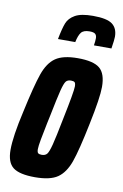

<svg xmlns="http://www.w3.org/2000/svg" viewBox="-82 -754 521 810"><g transform="rotate(10 178.0 -348.5)"><path d="M5 -88Q5 -146 30 -255Q55 -371 73 -422.5Q91 -474 123 -496Q155 -518 218 -518Q285 -518 312 -495.5Q339 -473 339 -416Q339 -370 315 -255Q291 -137 273 -86.5Q255 -36 223 -14Q191 8 126 8Q60 8 32.5 -13Q5 -34 5 -88ZM201 -255Q226 -376 226 -398Q226 -412 221.5 -416Q217 -420 206 -420Q191 -420 184 -411Q177 -402 169 -371Q161 -340 144 -255L138 -227Q129 -184 123.5 -153.5Q118 -123 118 -111Q118 -98 122.5 -94Q127 -90 138 -90Q153 -90 160.5 -99Q168 -108 176.5 -140.5Q185 -173 201 -255ZM356 -634Q356 -621 350 -583H275Q278 -601 278 -614Q278 -626 271.5 -632Q265 -638 247 -638Q221 -638 211 -625Q201 -612 195 -583H121Q130 -630 139 -653Q148 -676 173.5 -690.5Q199 -705 250 -705Q310 -705 333 -687.5Q356 -670 356 -634Z"/></g></svg>

Font: Saira Ultra Condensed ExtraBold
Style: Italic
Weight: 800
Width: 1
Italic angle: -12°
Designer: Hector Gatti with collaboration of the Omnibus-Type team
Foundry: Omnibus-Type
Version: Version 1.001; ttfautohint (v1.8)